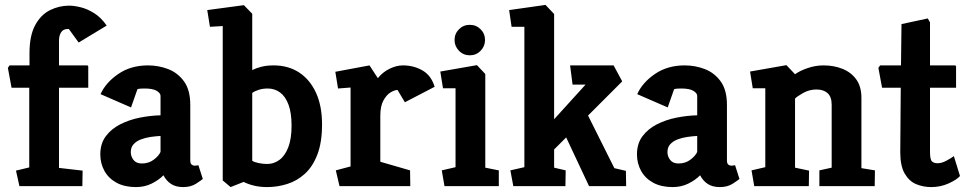

<svg xmlns="http://www.w3.org/2000/svg" viewBox="-20 -757 3936 781"><path d="M59 0 45 -63 99 -76V-400H27L12 -481L19 -491H100V-541Q100 -612 123 -654.5Q146 -697 183 -715.5Q220 -734 261 -734Q281 -734 308 -727.5Q335 -721 363 -703.5Q391 -686 414 -653L300 -584L260 -639H255Q237 -639 228.5 -625.5Q220 -612 220 -592V-491H334Q339 -491 339 -485V-400H220V-74L316 -63L315 0Z M533 4Q487 4 454.5 -13.5Q422 -31 405 -61.5Q388 -92 388 -129Q388 -173 410.5 -203Q433 -233 469.5 -251.5Q506 -270 549 -278.5Q592 -287 633 -288V-367Q633 -378 617.5 -387.5Q602 -397 568 -397Q560 -397 552 -396.5Q544 -396 539 -394L513 -320L389 -374Q410 -421 461 -456Q512 -491 582 -491Q625 -491 664 -476Q703 -461 728.5 -426Q754 -391 754 -330V-105Q754 -92 759.5 -87.5Q765 -83 772 -83Q777 -83 781.5 -84Q786 -85 787 -85L805 -29Q798 -23 777 -9.5Q756 4 725 4Q695 4 675.5 -9Q656 -22 645 -44Q625 -24 596.5 -10Q568 4 533 4ZM557 -92Q585 -92 605.5 -107.5Q626 -123 633 -139V-204Q614 -203 593 -200Q572 -197 553.5 -190Q535 -183 523.5 -170.5Q512 -158 512 -138Q512 -121 523 -106.5Q534 -92 557 -92Z M918 4 886 -23V-651L834 -648L823 -716L972 -736L1006 -701V-472Q1022 -480 1043.5 -485.5Q1065 -491 1093 -491Q1153 -491 1197 -462Q1241 -433 1265.5 -379.5Q1290 -326 1290 -251Q1290 -178 1271 -128.5Q1252 -79 1220 -50Q1188 -21 1148 -8.5Q1108 4 1067 4Q1039 4 1015 -1.5Q991 -7 971 -17ZM1067 -90Q1094 -90 1116.5 -106.5Q1139 -123 1152.5 -157.5Q1166 -192 1166 -246Q1166 -298 1153.5 -331.5Q1141 -365 1119 -381Q1097 -397 1069 -397Q1050 -397 1033.5 -392Q1017 -387 1006 -379V-103Q1015 -97 1033 -93.5Q1051 -90 1067 -90Z M1361 0 1346 -64 1406 -80V-401L1355 -397L1344 -465L1483 -491L1517 -439Q1537 -464 1565 -477.5Q1593 -491 1619 -491Q1663 -491 1698.5 -470.5Q1734 -450 1748 -404L1627 -341L1597 -391Q1585 -391 1568.5 -381Q1552 -371 1539.5 -348Q1527 -325 1527 -286V-99L1648 -64L1649 0Z M1788 0 1777 -64 1833 -77V-398H1782L1771 -466L1920 -492L1954 -456V-75L2009 -64V0ZM1891 -532Q1865 -532 1847 -550.5Q1829 -569 1829 -594Q1829 -620 1847 -638Q1865 -656 1891 -656Q1917 -656 1935 -638Q1953 -620 1953 -594Q1953 -569 1935 -550.5Q1917 -532 1891 -532Z M2068 0 2056 -64 2113 -77V-648H2061L2051 -716L2199 -737L2234 -700V-272L2362 -413H2309L2299 -491H2476L2511 -426L2372 -287L2479 -73L2526 -62L2527 0H2376L2283 -198L2234 -149V-75L2281 -64L2280 0Z M2716 4Q2670 4 2637.5 -13.5Q2605 -31 2588 -61.5Q2571 -92 2571 -129Q2571 -173 2593.5 -203Q2616 -233 2652.5 -251.5Q2689 -270 2732 -278.5Q2775 -287 2816 -288V-367Q2816 -378 2800.5 -387.5Q2785 -397 2751 -397Q2743 -397 2735 -396.5Q2727 -396 2722 -394L2696 -320L2572 -374Q2593 -421 2644 -456Q2695 -491 2765 -491Q2808 -491 2847 -476Q2886 -461 2911.5 -426Q2937 -391 2937 -330V-105Q2937 -92 2942.5 -87.5Q2948 -83 2955 -83Q2960 -83 2964.5 -84Q2969 -85 2970 -85L2988 -29Q2981 -23 2960 -9.5Q2939 4 2908 4Q2878 4 2858.5 -9Q2839 -22 2828 -44Q2808 -24 2779.5 -10Q2751 4 2716 4ZM2740 -92Q2768 -92 2788.5 -107.5Q2809 -123 2816 -139V-204Q2797 -203 2776 -200Q2755 -197 2736.5 -190Q2718 -183 2706.5 -170.5Q2695 -158 2695 -138Q2695 -121 2706 -106.5Q2717 -92 2740 -92Z M3048 0 3037 -64 3093 -77V-398H3042L3031 -466L3179 -492L3214 -455Q3233 -469 3265 -480Q3297 -491 3330 -491Q3372 -491 3407 -477Q3442 -463 3463 -434Q3484 -405 3484 -359V-73L3539 -64L3538 0H3313V-64L3363 -75V-331Q3363 -363 3346.5 -378Q3330 -393 3301 -393Q3272 -393 3246.5 -378.5Q3221 -364 3214 -356V-75L3271 -63L3270 0Z M3768 4Q3735 4 3706.5 -8Q3678 -20 3660 -51Q3642 -82 3642 -138L3644 -400H3568L3553 -481L3560 -491H3645L3647 -659L3754 -682L3763 -666V-491H3864Q3869 -491 3869 -485V-400H3763V-139Q3763 -108 3771 -100.5Q3779 -93 3794 -93Q3811 -93 3831 -104Q3851 -115 3860 -122L3885 -41Q3872 -26 3839 -11Q3806 4 3768 4Z"/></svg>

Font: Kreon Light
Style: Bold
Weight: 700
Version: Version 2.002